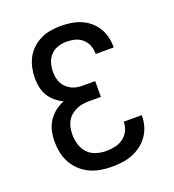

<svg xmlns="http://www.w3.org/2000/svg" viewBox="-136 -849 872 962"><g transform="rotate(-20 300.0 -367.5)"><path d="M297 8Q267 8 237.5 3Q208 -2 181 -14.5Q154 -27 132 -47.5Q110 -68 95.5 -94Q81 -120 75 -149.5Q69 -179 69 -208Q69 -236 75 -263.5Q81 -291 96 -314.5Q111 -338 133 -355.5Q155 -373 181 -383Q159 -393 139.5 -409.5Q120 -426 107.5 -447Q95 -468 90 -492.5Q85 -517 85 -541Q85 -569 91 -596.5Q97 -624 110 -648Q123 -672 143.5 -691Q164 -710 189 -722Q214 -734 241.5 -738.5Q269 -743 297 -743Q323 -743 349.5 -739Q376 -735 400.5 -725Q425 -715 446 -698Q467 -681 481 -658.5Q495 -636 502 -610Q509 -584 509 -558V-551H413V-555Q413 -577 404.5 -598Q396 -619 379 -633.5Q362 -648 340.5 -653.5Q319 -659 297 -659Q273 -659 250 -651.5Q227 -644 211 -627Q195 -610 188 -586.5Q181 -563 181 -540Q181 -524 184 -508.5Q187 -493 194 -479Q201 -465 213 -454Q225 -443 239 -436Q253 -429 268.5 -426.5Q284 -424 300 -424H364V-340H300Q282 -340 264.5 -337Q247 -334 231 -326.5Q215 -319 201.5 -307Q188 -295 179.5 -279Q171 -263 168 -245.5Q165 -228 165 -210Q165 -183 173 -157Q181 -131 199.5 -111.5Q218 -92 244 -84Q270 -76 297 -76Q321 -76 344.5 -81Q368 -86 387.5 -100Q407 -114 418 -136Q429 -158 429 -181V-184H525V-180Q525 -152 517 -125Q509 -98 493 -75.5Q477 -53 454.5 -36Q432 -19 406 -9Q380 1 352.5 4.5Q325 8 297 8Z"/></g></svg>

Font: Iosevka Fixed Curly Md Ex
Style: Regular
Weight: 500
Width: 7
Monospace: yes
Designer: Belleve Invis
Foundry: Belleve Invis
Version: Version 30.1.2